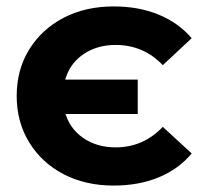

<svg xmlns="http://www.w3.org/2000/svg" viewBox="-20 -568 632 598"><path d="M409 -320V-213H184Q189 -198 196 -185Q217 -149 254.5 -129Q292 -109 340 -109Q384 -109 421 -125.5Q458 -142 487 -173L577 -90Q536 -41 474 -15.5Q412 10 334 10Q246 10 178 -25.5Q110 -61 71 -124.5Q32 -188 32 -269Q32 -351 71 -414Q110 -477 178 -512.5Q246 -548 334 -548Q412 -548 474 -522.5Q536 -497 577 -449L487 -365Q458 -396 421 -412Q384 -428 340 -428Q292 -428 254.5 -408Q217 -388 196 -352Q188 -337 183 -320Z"/></svg>

Font: Montserrat Z
Style: Bold
Weight: 700
Designer: Julieta Ulanovsky
Foundry: Julieta Ulanovsky
Version: Version 8.000